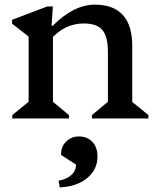

<svg xmlns="http://www.w3.org/2000/svg" viewBox="-20 -517 688 838"><path d="M381.2 0V-14.7L466.8 -86.1L451 -58V-289.9Q451 -357.1 426.9 -385.8Q402.8 -414.6 346.5 -414.6Q303.2 -414.6 267.1 -397Q230.9 -379.4 196.1 -340.2V-404.4H210.2Q301.7 -496.7 393.9 -496.7Q475.3 -496.7 516.3 -451.4Q557.2 -406.1 557.2 -317.1V-56.3L541.2 -85.1L627.7 -14.7V0ZM33.6 0V-14.7L120.9 -86L104.9 -56.3V-395.6L147.9 -323.8L32.7 -413.9V-430.5L185.8 -488.7H210.6L205.2 -404.4H211.1V-56.3L196.1 -85.3L281 -14.7V0ZM240.9 301 235.6 271.7Q270.2 265.9 291 247.1Q311.7 228.3 311.7 201.5L246.7 159.1V153.9Q246.7 122.5 269.2 100.5Q291.8 78.5 323.9 78.5Q360.7 78.5 383 102.1Q405.4 125.8 405.4 165.8Q405.4 204.4 385 233.8Q364.7 263.3 328.1 280.9Q291.5 298.5 240.9 301Z"/></svg>

Font: Platypi Light
Style: Regular
Weight: 300
Designer: David Sargent
Foundry: Bolt Cutter Type
Version: Version 1.200